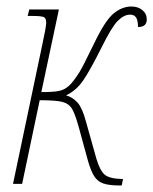

<svg xmlns="http://www.w3.org/2000/svg" viewBox="-20 -565 471 590"><path d="M250 -72 221 -178Q210 -217 200.5 -232Q191 -247 171 -252Q151 -257 102 -257L48 0H20L110 -428Q122 -483 122 -495Q122 -509 114.5 -512.5Q107 -516 79 -516H65L70 -536H161L107 -282Q144 -282 161 -285.5Q178 -289 191.5 -301Q205 -313 224 -343Q235 -361 261 -415L270 -433Q303 -502 329 -523.5Q355 -545 384 -545Q404 -545 417.5 -534Q431 -523 431 -505Q431 -482 404 -482Q404 -503 398 -511.5Q392 -520 380 -520Q361 -520 342 -501Q323 -482 292 -419Q255 -345 234 -315.5Q213 -286 183 -272Q204 -266 218.5 -249.5Q233 -233 244 -192L276 -78Q287 -41 301.5 -28.5Q316 -16 354 -15H358L354 5H349Q316 5 298 -1Q280 -7 269.5 -23.5Q259 -40 250 -72Z"/></svg>

Font: Noto Serif CondThin
Style: Italic
Weight: 250
Width: 3
Italic angle: -12°
Designer: Monotype Design Team
Foundry: Monotype Imaging Inc.
Version: Version 1.001